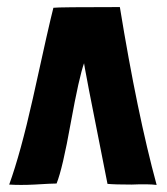

<svg xmlns="http://www.w3.org/2000/svg" viewBox="-20 -520 473 543"><path d="M218 -342Q204 -304 180 -172Q157 -43 140 -1Q126 -1 77 2Q38 4 6 2Q38 -86 73 -242Q119 -452 131 -498Q144 -500 319 -500Q368 -199 423 3Q399 0 352 2Q305 2 284 0Q213 -356 218 -342Z"/></svg>

Font: Londrina Solid
Style: Regular
Weight: 400
Designer: Marcelo Magalhaes
Foundry: Marcelo Magalh„es
Version: Version 1.001 2011